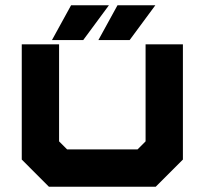

<svg xmlns="http://www.w3.org/2000/svg" viewBox="-20 -708 776 728"><path d="M165.5 0 62.5 -103V-540H204V-172L234.5 -141.5H501.5L532 -172V-540H673.5V-103L570.5 0ZM353 -556 425.5 -688H569L471.5 -556ZM177 -556 249.5 -688H393L295.5 -556Z"/></svg>

Font: Tourney Expanded Black
Style: Regular
Weight: 900
Width: 7
Designer: Tyler Finck
Foundry: Etcetera Type Co
Version: Version 1.010; ttfautohint (v1.8.3)